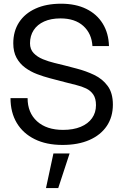

<svg xmlns="http://www.w3.org/2000/svg" viewBox="-20 -750 648 1009"><path d="M308.6 11.7Q223.6 11.7 162.4 -18.6Q101.1 -48.8 68.1 -104Q35.2 -159.2 35.2 -234.4H125Q125 -157.7 174.8 -112.5Q224.6 -67.4 311.5 -67.4Q365.2 -67.4 404.1 -83.5Q442.9 -99.6 463.6 -128.9Q484.4 -158.2 484.4 -197.3Q484.4 -232.4 470.2 -253.2Q456.1 -273.9 432.4 -285.2Q408.7 -296.4 380.4 -303.2Q352.1 -310.1 324.2 -317.4L242.2 -338.9Q208.5 -347.7 174.6 -360.6Q140.6 -373.5 112.3 -394.3Q84 -415 66.9 -446.3Q49.8 -477.5 49.8 -522.5Q49.8 -585.9 80.1 -632.6Q110.4 -679.2 166.7 -704.8Q223.1 -730.5 300.8 -730.5Q377.9 -730.5 433.6 -703.1Q489.3 -675.8 520 -625.7Q550.8 -575.7 552.7 -507.8H465.8Q461.9 -573.7 418 -613.5Q374 -653.3 297.9 -653.3Q248 -653.3 212.2 -637.2Q176.3 -621.1 157 -591.6Q137.7 -562 137.7 -522.5Q137.7 -490.7 157 -470.7Q176.3 -450.7 205.6 -438.7Q234.9 -426.8 265.6 -419.4Q296.4 -412.1 319.3 -406.2L382.8 -389.6Q431.6 -377 475.1 -356.2Q518.6 -335.4 545.9 -298.3Q573.2 -261.2 573.2 -200.2Q573.2 -135.7 541.3 -88.1Q509.3 -40.5 450 -14.4Q390.6 11.7 308.6 11.7ZM221.7 238.3 260.7 56.6H345.7L286.1 238.3Z"/></svg>

Font: Inter Display V
Style: Regular
Weight: 400
Designer: Rasmus Andersson
Foundry: rsms
Version: Version 3.015;git-src